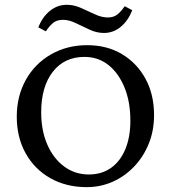

<svg xmlns="http://www.w3.org/2000/svg" viewBox="-20 -770 710 799"><path d="M340.8 8.8Q255.9 8.8 189.9 -28.3Q124 -65.4 86.9 -131.8Q49.8 -198.2 49.8 -284.2Q49.8 -370.1 87.4 -437.5Q125 -504.9 191.9 -543.5Q258.8 -582 342.8 -582Q424.8 -582 487.3 -544.9Q549.8 -507.8 585.4 -442.4Q621.1 -377 621.1 -291Q621.1 -225.6 598.6 -170.9Q576.2 -116.2 537.1 -75.7Q498 -35.2 447.8 -13.2Q397.5 8.8 340.8 8.8ZM349.6 -43.9Q403.3 -43.9 441.9 -71.3Q480.5 -98.6 501.5 -148.9Q522.5 -199.2 522.5 -267.6Q522.5 -346.7 498 -406.2Q473.6 -465.8 431.2 -499.5Q388.7 -533.2 331.1 -533.2Q248 -533.2 199.7 -471.2Q151.4 -409.2 151.4 -302.7Q151.4 -226.6 176.8 -168.5Q202.1 -110.4 247.1 -77.1Q292 -43.9 349.6 -43.9ZM499 -744.1 530.3 -727.5Q513.7 -684.6 482.9 -658.7Q452.1 -632.8 412.1 -632.8Q382.8 -632.8 353 -646.5Q323.2 -660.2 295.4 -673.8Q267.6 -687.5 242.2 -687.5Q216.8 -687.5 201.2 -674.8Q185.5 -662.1 170.9 -639.6L139.6 -656.2Q156.2 -699.2 187.5 -724.6Q218.8 -750 257.8 -750Q288.1 -750 317.4 -736.8Q346.7 -723.6 375 -710.4Q403.3 -697.3 428.7 -697.3Q453.1 -697.3 468.8 -710Q484.4 -722.7 499 -744.1Z"/></svg>

Font: Crimson Pro ExtraLight
Style: Regular
Weight: 400
Version: Version 1.002